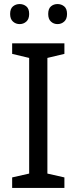

<svg xmlns="http://www.w3.org/2000/svg" viewBox="-20 -928 379 948"><path d="M298 0H40V-52L124 -71V-642L40 -662V-714H298V-662L214 -642V-71L298 -52ZM30 -859Q30 -885 44 -896.5Q58 -908 77 -908Q96 -908 110 -896.5Q124 -885 124 -859Q124 -834 110 -821.5Q96 -809 77 -809Q58 -809 44 -821.5Q30 -834 30 -859ZM218 -859Q218 -885 231.5 -896.5Q245 -908 264 -908Q283 -908 297 -896.5Q311 -885 311 -859Q311 -834 297 -821.5Q283 -809 264 -809Q245 -809 231.5 -821.5Q218 -834 218 -859Z"/></svg>

Font: Noto Sans Gothic
Style: Regular
Weight: 400
Designer: Monotype Design Team
Foundry: Monotype Imaging Inc.
Version: Version 2.001; ttfautohint (v1.8.4.7-5d5b)